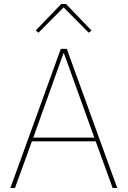

<svg xmlns="http://www.w3.org/2000/svg" viewBox="-20 -943 640 963"><path d="M287 -923 159 -790 173 -779 299 -906 425 -779 439 -790 311 -923ZM568 0 315 -698H285L32 0H55L140 -234H460L545 0ZM453 -253H147L298 -675H301Z"/></svg>

Font: IBM Plex Thai Thin
Style: Regular
Weight: 100
Designer: Mike Abbink, Paul van der Laan, Pieter van Rosmalen, Ben Mitchell, Mark Frömberg
Foundry: Bold Monday
Version: Version 1.0